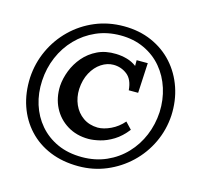

<svg xmlns="http://www.w3.org/2000/svg" viewBox="-115 -878 1115 1067"><g transform="rotate(15 442.5 -344.5)"><path d="M425 64Q334 64 261 34Q188 4 137 -51Q86 -106 60.5 -180Q35 -254 39 -343Q44 -427 78.5 -501.5Q113 -576 171 -632.5Q229 -689 305 -721Q381 -753 470 -753Q559 -753 631.5 -721Q704 -689 754.5 -632.5Q805 -576 830.5 -501.5Q856 -427 852 -342Q847 -258 812 -184Q777 -110 718.5 -54.5Q660 1 585 32.5Q510 64 425 64ZM431 10Q507 10 570.5 -18Q634 -46 680.5 -95Q727 -144 753.5 -207.5Q780 -271 784 -343Q787 -414 766.5 -478.5Q746 -543 704.5 -592.5Q663 -642 602 -670.5Q541 -699 465 -699Q389 -699 325.5 -671Q262 -643 214.5 -594Q167 -545 139.5 -480.5Q112 -416 108 -343Q104 -271 124 -207.5Q144 -144 186 -95Q228 -46 289.5 -18Q351 10 431 10ZM440 -97Q371 -97 318 -129.5Q265 -162 237 -217Q209 -272 212 -341Q215 -385 232.5 -430Q250 -475 282 -512.5Q314 -550 360.5 -572.5Q407 -595 468 -593Q500 -592 530.5 -583.5Q561 -575 586 -556V-589H650L641 -416H587Q582 -478 547.5 -504.5Q513 -531 469 -531Q433 -531 399.5 -509Q366 -487 344 -446.5Q322 -406 319 -352Q317 -304 335 -263Q353 -222 388.5 -197Q424 -172 473 -171Q507 -171 547.5 -190Q588 -209 619 -245L655 -207Q621 -163 582 -139Q543 -115 505.5 -106Q468 -97 440 -97Z"/></g></svg>

Font: Lora SemiBold
Style: Italic
Weight: 600
Italic angle: -3°
Designer: Olga Karpushina, Alexei Vanyashin (Cyrillic)
Foundry: Cyreal
Version: Version 3.011; ttfautohint (v1.8.4.7-5d5b)